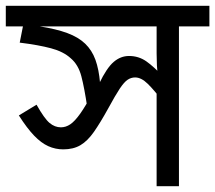

<svg xmlns="http://www.w3.org/2000/svg" viewBox="-30 -642 742 662"><path d="M692 -622V-551H587V0H510V-353L533 -290Q502 -331 479.5 -353Q457 -375 436 -375Q422 -375 410 -367Q398 -359 383 -336.5Q368 -314 343 -268Q316 -219 294 -187.5Q272 -156 247.5 -141.5Q223 -127 188 -127Q161 -127 136.5 -138Q112 -149 87.5 -174.5Q63 -200 35 -244L96 -281Q123 -233 141 -218Q159 -203 180 -203Q197 -203 212.5 -213.5Q228 -224 246.5 -250Q265 -276 289 -321L312 -354Q338 -408 362 -428.5Q386 -449 415 -449Q448 -449 474.5 -430.5Q501 -412 536 -374L516 -373Q512 -396 511 -416.5Q510 -437 510 -458V-551H-10V-622ZM271 -271Q261 -339 250.5 -379Q240 -419 214 -441Q189 -464 146 -475.5Q103 -487 38 -495L53 -571L107 -551Q164 -542 202 -528Q240 -514 263.5 -491.5Q287 -469 299 -436Q311 -403 315 -356Z"/></svg>

Font: ubangla25
Style: Book
Weight: 400
Designer: Jelle Bosma - Monotype Design Team
Foundry: Monotype Imaging Inc.
Version: Version 2.003